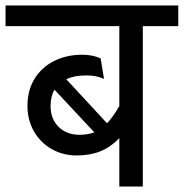

<svg xmlns="http://www.w3.org/2000/svg" viewBox="-50 -678 668 698"><path d="M469.2 -583V0H383.8V-175.8Q351.6 -142.6 314.2 -127.7Q276.9 -112.8 229 -112.8Q178.2 -112.8 137.2 -136.5Q96.2 -160.2 73 -201.2Q49.8 -242.2 49.8 -293Q49.8 -350.1 75.9 -392.1Q102.1 -434.1 147 -456.5Q191.9 -479 249 -479Q287.1 -479 315.9 -465.8L328.1 -391.1Q300.3 -404.3 262.2 -403.8Q221.2 -403.8 190.9 -390.1L338.9 -230Q359.9 -251 382.8 -291L383.8 -289.1V-583H-29.8V-658.2H598.1V-583ZM238.8 -188Q268.6 -188 293 -196.8L147.9 -352.1Q133.8 -327.1 133.8 -293Q133.8 -246.1 162.8 -217Q191.9 -188 238.8 -188Z"/></svg>

Font: Sarala
Style: Regular
Weight: 400
Designer: Andres Torresi
Foundry: Huerta Tipografica
Version: Version 1.004;PS 001.003;hotconv 1.0.70;makeotf.lib2.5.58329